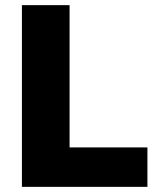

<svg xmlns="http://www.w3.org/2000/svg" viewBox="-20 -725 618 745"><path d="M65 0V-705H250V-153H552V0Z"/></svg>

Font: Mulish Black
Style: Regular
Weight: 900
Designer: Vernon Adams
Foundry: Vernon Adams
Version: Version 3.603; ttfautohint (v1.8.3)